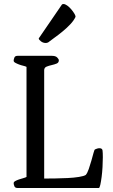

<svg xmlns="http://www.w3.org/2000/svg" viewBox="-20 -936 564 956"><path d="M48 -24Q48 -30 56 -34.5Q64 -39 74.5 -42.5Q85 -46 96 -49Q107 -52 112 -55V-603Q107 -606 96 -608.5Q85 -611 74.5 -615Q64 -619 56 -623.5Q48 -628 48 -634Q48 -640 51.5 -649Q55 -658 67 -658H239Q257 -658 265 -649.5Q273 -641 273 -636Q273 -624 262 -619.5Q251 -615 237.5 -612Q224 -609 212.5 -604.5Q201 -600 200 -588V-47Q223 -47 254.5 -47.5Q286 -48 317 -49.5Q348 -51 373 -55Q398 -59 407 -65Q415 -74 422 -94.5Q429 -115 435 -136Q441 -157 445.5 -174Q450 -191 453 -192Q457 -194 463 -196Q469 -198 475 -198Q489 -198 490.5 -187Q492 -176 492 -153Q492 -131 490.5 -104.5Q489 -78 486 -55Q483 -32 479.5 -16Q476 0 472 0H67Q55 0 51.5 -9Q48 -18 48 -24ZM208 -722Q194 -722 183.5 -730.5Q173 -739 173 -744V-745L286 -910Q289 -916 296 -916Q304 -916 314.5 -908.5Q325 -901 334 -890.5Q343 -880 349.5 -869.5Q356 -859 356 -854V-852Q348 -834 329.5 -814.5Q311 -795 290 -778Q269 -761 249.5 -747Q230 -733 220 -725Q214 -722 208 -722Z"/></svg>

Font: Asar
Style: Regular
Weight: 400
Designer: Eben Sorkin
Foundry: Eben Sorkin, Pria Ravichandran
Version: Version 1.003; ttfautohint (v1.3) -l 8 -r 50 -G 0 -x 0 -H 45